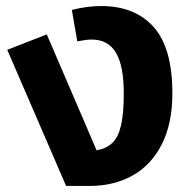

<svg xmlns="http://www.w3.org/2000/svg" viewBox="-20 -601 632 636"><path d="M551 -292Q551 -192 516 -123Q481 -54 419 -19.5Q357 15 277 15H199L4 -436L135 -487L300 -103Q333 -109 352.5 -128Q372 -147 381 -186Q390 -225 390 -292Q390 -383 364 -426.5Q338 -470 284 -470Q266 -470 236 -464L218 -568Q268 -581 315 -581Q427 -581 489 -511.5Q551 -442 551 -292Z"/></svg>

Font: FiraGOUPP
Style: Bold
Weight: 700
Designer: bBox Type
Foundry: bBox Type GmbH
Version: Version 1.001